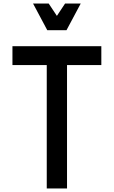

<svg xmlns="http://www.w3.org/2000/svg" viewBox="-20 -1060 640 1080"><path d="M243 0V-694H50V-800H550V-694H357V0ZM434 -1040 354 -890H246L166 -1040H254L327 -930H273L346 -1040Z"/></svg>

Font: Martian Mono Condensed
Style: Regular
Weight: 400
Width: 3
Designer: Roman Shamin
Foundry: Evil Martians
Version: Version 1.000